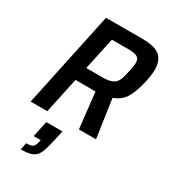

<svg xmlns="http://www.w3.org/2000/svg" viewBox="-232 -798 1058 1198"><g transform="rotate(30 297.0 -199.5)"><path d="M168 -688H429Q521 -688 557.5 -656Q594 -624 594 -559Q594 -525 582 -468Q563 -386 536 -341Q509 -296 453 -276L493 0H370L341 -257H309H197L142 0H22ZM460 -471Q470 -518 470 -538Q470 -565 452 -576.5Q434 -588 388 -588H268L218 -355H336Q381 -355 404.5 -366Q428 -377 439 -400Q450 -423 460 -471ZM193 195 197 177H146L171 62H287L269 144Q255 207 241 236Q227 265 200 277Q173 289 118 289L128 239Q161 239 173.5 230.5Q186 222 193 195Z"/></g></svg>

Font: Saira Semi Condensed Medium
Style: Italic
Weight: 500
Width: 4
Italic angle: -12°
Designer: Hector Gatti with collaboration of the Omnibus-Type team
Foundry: Omnibus-Type
Version: Version 1.001; ttfautohint (v1.8)